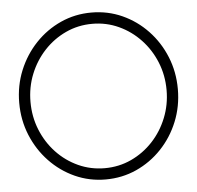

<svg xmlns="http://www.w3.org/2000/svg" viewBox="-52 -766 854 832"><g transform="rotate(-5 375.0 -350.0)"><path d="M375 13Q304 13 241.5 -15.2Q179 -43.5 131.5 -93.5Q84 -143.5 57 -209.2Q30 -275 30 -350Q30 -425 57 -490.8Q84 -556.5 131.5 -606.5Q179 -656.5 241.5 -684.8Q304 -713 375 -713Q446.5 -713 509 -684.8Q571.5 -656.5 619 -606.5Q666.5 -556.5 693.2 -490.8Q720 -425 720 -350Q720 -275 693.2 -209.2Q666.5 -143.5 619 -93.5Q571.5 -43.5 509 -15.2Q446.5 13 375 13ZM375 -36Q437 -36 490.8 -61Q544.5 -86 585 -129.5Q625.5 -173 648.2 -229.8Q671 -286.5 671 -350Q671 -414.5 648 -471.2Q625 -528 584.2 -571.2Q543.5 -614.5 489.8 -639.2Q436 -664 375 -664Q313 -664 259.2 -639Q205.5 -614 165 -570.5Q124.5 -527 101.8 -470.5Q79 -414 79 -350Q79 -285.5 102 -228.5Q125 -171.5 165.8 -128.2Q206.5 -85 260.2 -60.5Q314 -36 375 -36Z"/></g></svg>

Font: Urbanist ExtraLight
Style: Regular
Weight: 200
Designer: Corey Hu
Foundry: Corey Hu
Version: Version 1.330; ttfautohint (v1.8.4.7-5d5b)